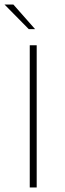

<svg xmlns="http://www.w3.org/2000/svg" viewBox="-28 -824 284 844"><path d="M102.8 0V-625H133.3V0ZM98.6 -695.8 -8.3 -804.2H30.6L126.4 -695.8Z"/></svg>

Font: Afacad Flux Thin
Style: Regular
Weight: 250
Designer: Kristian Moeller
Foundry: Dicotype
Version: Version 1.100